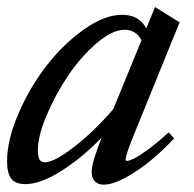

<svg xmlns="http://www.w3.org/2000/svg" viewBox="-23 -499 537 532"><path d="M46.9 11.2Q20.5 11.2 8.5 -3.7Q-3.4 -18.6 -3.4 -52.2Q-3.4 -110.8 27.6 -183.1Q58.6 -255.4 105 -315.7Q151.4 -376 209 -417Q266.6 -458 315.4 -458Q362.3 -458 382.3 -420.4L406.7 -479.5L474.6 -437L352.5 -136.7Q325.2 -70.8 325.2 -57.1Q325.2 -53.2 328.1 -53.2Q334.5 -53.2 347.2 -59.1Q359.9 -64.9 386.2 -84Q412.6 -103 444.3 -132.3L459.5 -115.7Q404.3 -56.6 350.3 -22Q296.4 12.7 264.6 12.7Q248.5 12.7 239.7 3.4Q231 -5.9 231 -22.9Q231 -48.3 258.8 -117.7Q203.6 -61 146.2 -24.9Q88.9 11.2 46.9 11.2ZM82 -83Q82 -64.9 86.4 -57.1Q90.8 -49.3 101.6 -49.3Q127 -49.3 182.4 -92Q237.8 -134.8 291 -196.8L369.1 -387.7Q353.5 -416.5 322.3 -416.5Q288.1 -416.5 244.6 -379.2Q201.2 -341.8 166 -289.8Q130.9 -237.8 106.4 -179.9Q82 -122.1 82 -83Z"/></svg>

Font: Elstob 8pt Medium
Style: Italic
Weight: 500
Italic angle: -20°
Designer: Peter S. Baker
Version: Version 1.015